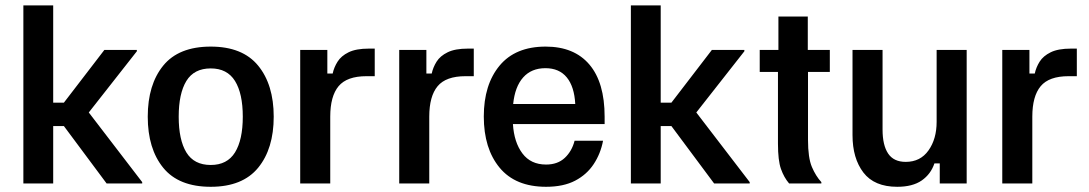

<svg xmlns="http://www.w3.org/2000/svg" viewBox="-20 -687 4078 719"><path d="M67.5 0V-666.7H179.2V-302.5H219.2L370.8 -500H492.5V-495L312.5 -265.8L512.5 -5V0H379.2L219.2 -215H179.2V0Z M769.2 12.5Q649.2 12.5 591.2 -58.8Q533.3 -130 533.3 -250Q533.3 -370 591.2 -441.2Q649.2 -512.5 769.2 -512.5Q888.3 -512.5 946.7 -441.2Q1005 -370 1005 -250Q1005 -130 946.7 -58.8Q888.3 12.5 769.2 12.5ZM769.2 -69.2Q830.8 -69.2 860 -116.2Q889.2 -163.3 889.2 -250Q889.2 -336.7 860 -383.8Q830.8 -430.8 769.2 -430.8Q706.7 -430.8 677.9 -383.8Q649.2 -336.7 649.2 -250Q649.2 -163.3 677.9 -116.2Q706.7 -69.2 769.2 -69.2Z M1104.2 0V-500H1205.8V-411.7H1225.8Q1230.8 -435 1244.2 -456.2Q1257.5 -477.5 1285.4 -491.2Q1313.3 -505 1361.7 -505H1383.3V-401.7H1352.5Q1279.2 -401.7 1247.9 -364.2Q1216.7 -326.7 1216.7 -250V0Z M1475 0V-500H1576.7V-411.7H1596.7Q1601.7 -435 1615 -456.2Q1628.3 -477.5 1656.3 -491.2Q1684.2 -505 1732.5 -505H1754.2V-401.7H1723.3Q1650 -401.7 1618.8 -364.2Q1587.5 -326.7 1587.5 -250V0Z M2025 12.5Q1910 12.5 1850.8 -59.2Q1791.7 -130.8 1791.7 -250.8Q1791.7 -370 1850.8 -441.2Q1910 -512.5 2023.3 -512.5Q2130 -512.5 2187.1 -445.4Q2244.2 -378.3 2244.2 -250V-222.5H1900.8Q1905 -154.2 1936.3 -112.5Q1967.5 -70.8 2025 -70.8Q2068.3 -70.8 2095 -95.8Q2121.7 -120.8 2131.7 -160H2238.3Q2229.2 -111.7 2203.3 -72.5Q2177.5 -33.3 2133.8 -10.4Q2090 12.5 2025 12.5ZM1901.7 -297.5H2134.2Q2130.8 -362.5 2102.5 -397.1Q2074.2 -431.7 2022.5 -431.7Q1970 -431.7 1939.2 -397.1Q1908.3 -362.5 1901.7 -297.5Z M2342.5 0V-666.7H2454.2V-302.5H2494.2L2645.8 -500H2767.5V-495L2587.5 -265.8L2787.5 -5V0H2654.2L2494.2 -215H2454.2V0Z M2935 0Q2915.8 -22.5 2904.6 -54.2Q2893.3 -85.8 2893.3 -149.2V-417.5H2825V-500H2895V-625H3005V-500H3087.5V-417.5H3005.8V-163.3Q3005.8 -95.8 3020.4 -61.7Q3035 -27.5 3055.8 -5V0Z M3340 12.5Q3254.2 12.5 3213.3 -40.8Q3172.5 -94.2 3172.5 -180.8V-500H3285V-201.7Q3285 -143.3 3305.8 -112.1Q3326.7 -80.8 3371.7 -80.8Q3426.7 -80.8 3457.1 -123.8Q3487.5 -166.7 3487.5 -230.8V-500H3600V0H3499.2V-75H3479.2Q3465.8 -35 3431.7 -11.2Q3397.5 12.5 3340 12.5Z M3733.3 0V-500H3835V-411.7H3855Q3860 -435 3873.3 -456.2Q3886.7 -477.5 3914.6 -491.2Q3942.5 -505 3990.8 -505H4012.5V-401.7H3981.7Q3908.3 -401.7 3877.1 -364.2Q3845.8 -326.7 3845.8 -250V0Z"/></svg>

Font: Familjen Grotesk GF Medium
Style: Regular
Weight: 500
Designer: Anders Wikstroem, Jonas Baeckman, Matilda Gysing, Kristian Moeller
Foundry: Familjen STHLM AB
Version: Version 2.000; Beta; Release 4; Build 6